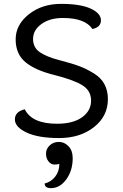

<svg xmlns="http://www.w3.org/2000/svg" viewBox="-20 -706 634 993"><path d="M458 -556Q420 -613 305 -613Q237 -613 194 -581.5Q151 -550 151 -505Q151 -460 186 -436Q221 -412 288.5 -394.5Q356 -377 392.5 -363Q429 -349 466 -326Q538 -282 538 -193.5Q538 -105 466 -48.5Q394 8 286 8Q178 8 117.5 -20.5Q57 -49 57 -88.5Q57 -128 108 -141Q145 -66 275 -66Q358 -66 404.5 -99.5Q451 -133 451 -185.5Q451 -238 404.5 -266Q358 -294 259.5 -318.5Q161 -343 111 -385Q61 -427 61 -502.5Q61 -578 129 -632Q197 -686 296.5 -686Q396 -686 449 -661.5Q502 -637 502 -601Q502 -565 458 -556ZM356 112Q356 176 323 221.5Q290 267 244 267Q211 267 211 243Q244 235 265.5 207.5Q287 180 287 141Q279 145 261.5 145Q244 145 231 129Q218 113 218 88.5Q218 64 237 46Q256 28 284.5 28Q313 28 334.5 50.5Q356 73 356 112Z"/></svg>

Font: Merge One
Style: Regular
Weight: 400
Designer: Kosal Sen
Foundry: Philatype
Version: Version 1.001